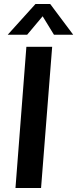

<svg xmlns="http://www.w3.org/2000/svg" viewBox="-20 -948 389 968"><path d="M58 0 113 -712H243L187 0ZM117 -773H19L159 -928H233L349 -773H252L195 -866Z"/></svg>

Font: Muli
Style: Bold Italic
Weight: 700
Italic angle: -4.541°
Designer: Vernon Adams
Foundry: Vernon Adams
Version: Version 2.100; ttfautohint (v1.8.1.43-b0c9)